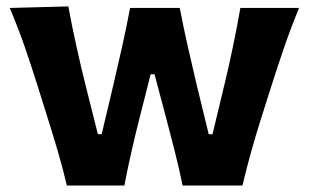

<svg xmlns="http://www.w3.org/2000/svg" viewBox="-20 -576 958 596"><path d="M187.6 0H366Q375.9 -52 388.5 -107.2Q401.1 -162.4 414 -213L447.7 -345.5H459.6L494.4 -214.8Q508 -163.9 522.1 -108Q536.3 -52 546.9 0H732.6Q756.4 -101.3 791.4 -211.2L822.1 -308.1Q841.4 -368.8 862.2 -429.4Q883 -490 908.4 -551.3H726.1Q716.9 -498.2 703.9 -435.2Q691 -372.1 677 -314.9L639.7 -159.5H627.9L590.8 -311.6Q576.6 -371.1 562.8 -432.4Q549 -493.7 538.1 -551.3H383.8Q372.4 -490.6 359 -430.8Q345.7 -371 331.5 -310.7L295.6 -159.5H283.8L246.6 -307.7Q231.4 -367.5 217.2 -432.3Q202.9 -497.1 192.1 -556.1L10.2 -551.3Q36.4 -489.6 57.2 -429.5Q78 -369.3 97.1 -308.1L127.8 -210.2Q144.7 -157.2 160 -104.5Q175.4 -51.9 187.6 0Z"/></svg>

Font: Pinar-VF-FD
Style: Regular
Weight: 300
Designer: Amin Abedi
Version: Version 3.0